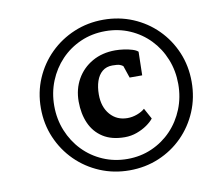

<svg xmlns="http://www.w3.org/2000/svg" viewBox="-89 -1019 1226 1061"><g transform="rotate(-10 524.5 -488.5)"><path d="M131 -489Q131 -578 164 -654.8Q197 -731.5 255.2 -789Q313.5 -846.5 390.5 -878.8Q467.5 -911 555 -911Q643.5 -911 720.2 -878.8Q797 -846.5 854.5 -789Q912 -731.5 944.5 -654.8Q977 -578 977 -489Q977 -400 944.5 -323Q912 -246 854.5 -188.2Q797 -130.5 720.2 -98.2Q643.5 -66 555 -66Q467.5 -66 390.5 -98.2Q313.5 -130.5 255.2 -188.2Q197 -246 164 -323Q131 -400 131 -489ZM206 -489Q206 -414 232.5 -348.8Q259 -283.5 306.5 -234.2Q354 -185 417.8 -157.5Q481.5 -130 555 -130Q628.5 -130 692 -158Q755.5 -186 802.5 -235.2Q849.5 -284.5 875.8 -349.8Q902 -415 902 -489Q902 -564 875.8 -629.2Q849.5 -694.5 802.5 -743.2Q755.5 -792 692 -819.5Q628.5 -847 555 -847Q480 -847 416.2 -819Q352.5 -791 305.5 -741.8Q258.5 -692.5 232.2 -627.5Q206 -562.5 206 -489ZM561 -251Q487.5 -251 439 -282Q390.5 -313 366.8 -366.8Q343 -420.5 343 -489Q343 -558.5 374.2 -613.8Q405.5 -669 461.5 -701Q517.5 -733 591 -733Q612.5 -733 638.2 -729.5Q664 -726 685.8 -719.2Q707.5 -712.5 717 -703L714 -571H643.5L620.5 -639Q614.5 -644.5 602.5 -649Q590.5 -653.5 561 -653.5Q527 -653.5 504.2 -634.5Q481.5 -615.5 470.5 -582.5Q459.5 -549.5 459.5 -508Q459.5 -438 496.8 -395.2Q534 -352.5 593.5 -352.5Q621 -352.5 648 -362.5Q675 -372.5 691.5 -387.5L724.5 -327Q711 -309.5 686 -292Q661 -274.5 628.8 -262.8Q596.5 -251 561 -251Z"/></g></svg>

Font: Merriweather 20pt Black
Style: Italic
Weight: 900
Italic angle: -7.8°
Version: Version 2.101